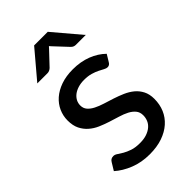

<svg xmlns="http://www.w3.org/2000/svg" viewBox="-221 -793 877 877"><g transform="rotate(-45 217.0 -355.0)"><path d="M32 0ZM367 -421.5Q360 -409.5 347.5 -409.5Q339.5 -409.5 329.8 -415Q320 -420.5 306.5 -427.2Q293 -434 274.2 -439.5Q255.5 -445 230 -445Q208.5 -445 191 -439.5Q173.5 -434 161.2 -424.5Q149 -415 142.2 -402.2Q135.5 -389.5 135.5 -374.5Q135.5 -355.5 146.8 -342.8Q158 -330 176.2 -320.8Q194.5 -311.5 218 -304.2Q241.5 -297 266 -289Q290.5 -281 314 -270.8Q337.5 -260.5 355.8 -245.5Q374 -230.5 385.2 -208.8Q396.5 -187 396.5 -156.5Q396.5 -121 383.8 -91Q371 -61 346.2 -39Q321.5 -17 285.5 -4.5Q249.5 8 202.5 8Q149.5 8 105.8 -9.5Q62 -27 32 -54L54 -90Q58 -97 64 -100.8Q70 -104.5 79 -104.5Q88.5 -104.5 98.5 -97.5Q108.5 -90.5 122.8 -82.2Q137 -74 157.2 -67Q177.5 -60 207.5 -60Q233 -60 251.8 -66.5Q270.5 -73 283 -83.8Q295.5 -94.5 301.5 -109Q307.5 -123.5 307.5 -139.5Q307.5 -160 296.2 -173.5Q285 -187 266.8 -196.5Q248.5 -206 225 -213Q201.5 -220 176.8 -228Q152 -236 128.5 -246.2Q105 -256.5 86.8 -272.5Q68.5 -288.5 57.2 -311.2Q46 -334 46 -367Q46 -396.5 58 -423.5Q70 -450.5 93.2 -471Q116.5 -491.5 150.5 -503.5Q184.5 -515.5 228 -515.5Q278 -515.5 318.8 -499.8Q359.5 -484 388 -456ZM381 -584.5H317.5Q311.5 -584.5 305.8 -586.5Q300 -588.5 294 -594.5L234.5 -658Q230.5 -661.5 226 -667.5L217.5 -658L157.5 -594.5Q146.5 -584.5 134 -584.5H68L180.5 -717.5H268.5Z"/></g></svg>

Font: Lato Medium
Style: Regular
Weight: 500
Designer: Lukasz Dziedzic
Foundry: tyPoland Lukasz Dziedzic
Version: Version 2.006; 2014-01-15